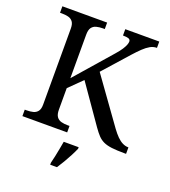

<svg xmlns="http://www.w3.org/2000/svg" viewBox="-164 -833 1040 1173"><g transform="rotate(20 356.0 -246.5)"><path d="M38 0V-42H51Q73 -42 91.5 -46.5Q110 -51 121.5 -65.5Q133 -80 133 -109V-604Q133 -634 121.5 -648.5Q110 -663 91.5 -667.5Q73 -672 51 -672H38V-714H329V-672H316Q294 -672 275 -667Q256 -662 245 -647Q234 -632 234 -600V-318L441 -555Q463 -580 474.5 -598Q486 -616 491 -629Q496 -642 496 -651Q496 -664 484 -668.5Q472 -673 447 -673V-714H668V-673Q645 -673 624.5 -661.5Q604 -650 582 -629Q560 -608 534 -579L389 -416L600 -122Q619 -96 637 -78Q655 -60 673.5 -51Q692 -42 710 -42H712V0H701Q651 0 618.5 -4Q586 -8 564.5 -18Q543 -28 526.5 -45.5Q510 -63 491 -90L319 -337L234 -253V-114Q234 -83 245 -67.5Q256 -52 275 -47Q294 -42 316 -42H329V0ZM299 208Q305 186 310 161Q315 136 320 110.5Q325 85 329 61H426V71Q417 92 403 119Q389 146 373 173Q357 200 343 221H299Z"/></g></svg>

Font: Noto Serif Khmer
Style: Regular
Weight: 400
Designer: Danh Hong and the Monotype Design Team
Foundry: Monotype Imaging Inc.
Version: Version 2.003